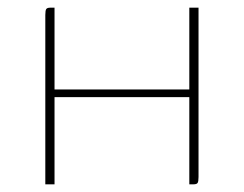

<svg xmlns="http://www.w3.org/2000/svg" viewBox="-20 -480 635 500"><path d="M98 0V-441Q98 -453 100.5 -456.5Q103 -460 111 -460H122V-247H473V-460H497V-19Q497 -7 494.5 -3.5Q492 0 484 0H473V-227H122V0Z"/></svg>

Font: Genos Thin Thin
Style: Regular
Weight: 250
Version: Version 1.010